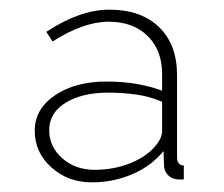

<svg xmlns="http://www.w3.org/2000/svg" viewBox="-20 -729 465 398"><path d="M170 -351Q121 -351 86.5 -382Q52 -413 52 -458Q52 -503 94 -531.5Q136 -560 201 -560Q265 -560 316 -541V-576Q316 -625 286 -654.5Q256 -684 205 -684Q179 -684 149.5 -673.5Q120 -663 89 -643L76 -663Q146 -709 207 -709Q272 -709 309.5 -673Q347 -637 347 -573V-402Q347 -395 350.5 -390.5Q354 -386 361 -386V-357Q356 -357 351.5 -357Q347 -357 343 -358Q333 -360 326.5 -368Q320 -376 320 -387L319 -416Q294 -385 254.5 -368Q215 -351 170 -351ZM176 -377Q217 -377 252 -391.5Q287 -406 305 -430Q316 -444 316 -457V-518Q291 -529 262.5 -533Q234 -537 205 -537Q150 -537 116 -516Q82 -495 82 -459Q82 -425 109 -401Q136 -377 176 -377Z"/></svg>

Font: Raleway Thin Thin
Style: Regular
Weight: 250
Version: Version 4.026